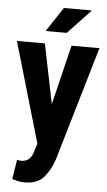

<svg xmlns="http://www.w3.org/2000/svg" viewBox="-62 -763 567 1016"><g transform="rotate(5 222.0 -255.0)"><path d="M214.8 -216.8Q214.8 -215.8 215.8 -210.9Q235.4 -291 293 -528.3Q330.1 -528.3 441.4 -528.3Q396.5 -376 262.7 79.1Q243.2 136.7 210 174.8Q175.8 213.9 107.4 213.9Q89.8 213.9 77.1 210.9Q63.5 207 42 202.1Q47.9 167 58.6 97.7Q66.4 99.6 70.3 100.6Q74.2 101.6 78.1 101.6Q108.4 101.6 124 85Q139.6 69.3 145.5 43Q150.4 30.3 158.2 3.9Q119.1 -128.9 2.9 -528.3Q40 -528.3 151.4 -528.3Q167 -450.2 214.8 -216.8ZM235.4 -723.6Q272.5 -723.6 381.8 -723.6Q381.8 -723.6 382.8 -721.7Q352.5 -689.5 261.7 -593.8Q233.4 -593.8 149.4 -593.8Q170.9 -627 235.4 -723.6Z"/></g></svg>

Font: Noto Sans Hebrew DECATHLON 
Style: Bold
Weight: 400
Designer: Monotype Design Team
Version: Version 2.000;GOOG;noto-fonts:20170220:a8a215d2e889